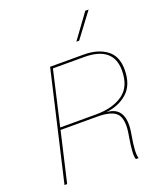

<svg xmlns="http://www.w3.org/2000/svg" viewBox="-160 -991 914 1092"><g transform="rotate(-20 297.0 -445.5)"><path d="M489 -891H509L398 -743H381ZM39 0 192 -660H396Q479 -660 532 -621.5Q585 -583 585 -501Q585 -408 532.5 -361.5Q480 -315 402 -308H405Q525 -301 495 -140Q476 -34 487 -2V0H471Q459 -26 479 -140Q495 -227 468 -264.5Q441 -302 346 -302H125L55 0ZM128 -316H345Q446 -316 507.5 -359.5Q569 -403 569 -501Q569 -646 392 -646H204Z"/></g></svg>

Font: Elaine Sans Thin
Style: Italic
Weight: 250
Italic angle: -13°
Designer: Wei Huang
Foundry: Wei Huang
Version: Version 2.001;December 24, 2019;FontCreator 12.0.0.2547 64-b